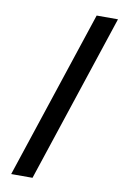

<svg xmlns="http://www.w3.org/2000/svg" viewBox="-97 -766 635 996"><g transform="rotate(10 220.5 -267.5)"><path d="M35.2 175.8 329.1 -710.9H441.4L147.5 175.8Z"/></g></svg>

Font: Crimson Pro Black
Style: Regular
Weight: 900
Designer: Jacques Le Bailly
Foundry: Baron von Fonthausen
Version: Version 1.003